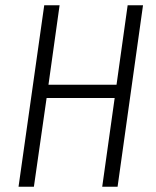

<svg xmlns="http://www.w3.org/2000/svg" viewBox="-20 -705 588 725"><path d="M108 0H50L147 -685H205L163 -385H420L462 -685H520L424 0H366L413 -335H156Z"/></svg>

Font: Fira Sans Extra Condensed Light
Style: Italic
Weight: 300
Width: 3
Italic angle: -8°
Designer: Carrois Corporate & Edenspiekermann AG
Foundry: Carrois Corporate GbR & Edenspiekermann AG
Version: Version 4.203